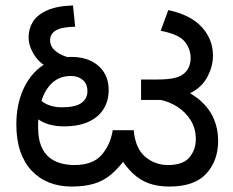

<svg xmlns="http://www.w3.org/2000/svg" viewBox="-20 -673 855 705"><path d="M243 12Q198 12 161 -2.5Q124 -17 96.5 -46Q69 -75 54.5 -117.5Q40 -160 40 -216Q40 -288 65 -344Q90 -400 135.5 -432Q181 -464 243 -464Q284 -464 314.5 -449Q345 -434 362 -407Q379 -380 379 -342Q379 -303 360.5 -273Q342 -243 305.5 -226Q269 -209 215 -209Q163 -209 128 -230Q93 -251 74 -274L94 -340Q107 -322 135 -300.5Q163 -279 208 -279Q257 -279 279 -295Q301 -311 301 -338Q301 -365 284 -379.5Q267 -394 241 -394Q199 -394 172 -369Q145 -344 132.5 -303Q120 -262 120 -215V-205Q120 -165 130.5 -138.5Q141 -112 159 -96.5Q177 -81 201.5 -74Q226 -67 253 -67Q320 -67 352.5 -103.5Q385 -140 394 -195H471Q477 -128 513 -97.5Q549 -67 597 -67Q652 -67 675.5 -95Q699 -123 699 -162Q699 -201 680.5 -231Q662 -261 632 -280.5Q602 -300 566 -307L634 -352Q684 -332 716.5 -303Q749 -274 765 -237Q781 -200 781 -156Q781 -83 737.5 -35.5Q694 12 602 12Q559 12 526 0Q493 -12 466.5 -37.5Q440 -63 417 -102L450 -103Q420 -60 390.5 -34.5Q361 -9 325.5 1.5Q290 12 243 12ZM189 -412Q135 -429 110 -465Q85 -501 85 -536Q85 -567 100.5 -592.5Q116 -618 152 -634.5Q188 -651 248 -653L256 -575Q207 -574 185.5 -561.5Q164 -549 164 -525Q164 -502 184.5 -485Q205 -468 246 -458ZM498 -306V-381H555Q598 -381 622 -387Q646 -393 659 -406Q670 -417 675 -430.5Q680 -444 680 -460Q680 -493 658.5 -520Q637 -547 570 -560L598 -636Q681 -618 721.5 -573Q762 -528 762 -469Q762 -425 737 -383Q712 -341 653 -320Q640 -316 630 -312.5Q620 -309 608.5 -307.5Q597 -306 577 -306Z"/></svg>

Font: kannada25
Style: Book
Weight: 400
Designer: Jelle Bosma - Monotype Design Team
Foundry: Monotype Imaging Inc.
Version: Version 2.003